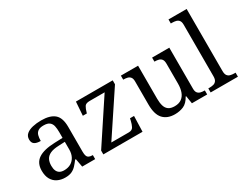

<svg xmlns="http://www.w3.org/2000/svg" viewBox="-85 -1240 2188 1731"><g transform="rotate(-30 1009.5 -375.0)"><path d="M205 10Q161 10 125.5 -7.5Q90 -25 70 -60.5Q50 -96 50 -150Q50 -230 106.5 -268Q163 -306 278 -310L361 -313V-373Q361 -409 355 -436.5Q349 -464 329 -480Q309 -496 268 -496Q230 -496 210 -482Q190 -468 183.5 -443.5Q177 -419 177 -387Q135 -387 113.5 -401.5Q92 -416 92 -450Q92 -485 116.5 -506Q141 -527 182 -536.5Q223 -546 272 -546Q364 -546 409.5 -507Q455 -468 455 -373V-114Q455 -86 461 -70.5Q467 -55 481 -48.5Q495 -42 517 -42H520V0H385L369 -86H361Q340 -58 320 -36.5Q300 -15 273.5 -2.5Q247 10 205 10ZM228 -52Q269 -52 298.5 -69Q328 -86 344.5 -117.5Q361 -149 361 -191V-272L297 -269Q240 -267 207.5 -252Q175 -237 161 -210.5Q147 -184 147 -145Q147 -114 156 -93.5Q165 -73 183 -62.5Q201 -52 228 -52Z M605 0V-40L895 -479H739Q699 -479 686 -458.5Q673 -438 662 -398L661 -394H619L629 -536H1012V-495L721 -57H903Q938 -57 951 -82Q964 -107 971 -139L976 -162H1018L1013 0Z M1347 10Q1268 10 1225 -36.5Q1182 -83 1182 -186V-426Q1182 -456 1170.5 -470.5Q1159 -485 1140.5 -489.5Q1122 -494 1100 -494H1097V-536H1276V-191Q1276 -148 1285.5 -117Q1295 -86 1318 -70Q1341 -54 1381 -54Q1425 -54 1453 -74.5Q1481 -95 1494 -131.5Q1507 -168 1507 -216V-422Q1507 -454 1496 -469Q1485 -484 1466.5 -489Q1448 -494 1425 -494H1422V-536H1601V-109Q1601 -80 1612.5 -65.5Q1624 -51 1642.5 -46.5Q1661 -42 1683 -42H1686V0H1527L1514 -81H1509Q1478 -25 1437 -7.5Q1396 10 1347 10Z M1722 0V-42H1735Q1758 -42 1776.5 -47Q1795 -52 1806 -67.5Q1817 -83 1817 -114V-650Q1817 -680 1805.5 -694.5Q1794 -709 1775.5 -713.5Q1757 -718 1735 -718H1722V-760H1911V-114Q1911 -83 1922 -67.5Q1933 -52 1952 -47Q1971 -42 1993 -42H2006V0Z"/></g></svg>

Font: Noto Serif Sinhala
Style: Regular
Weight: 400
Designer: Jelle Bosma - Monotype Design Team
Foundry: Monotype Imaging Inc.
Version: Version 2.006